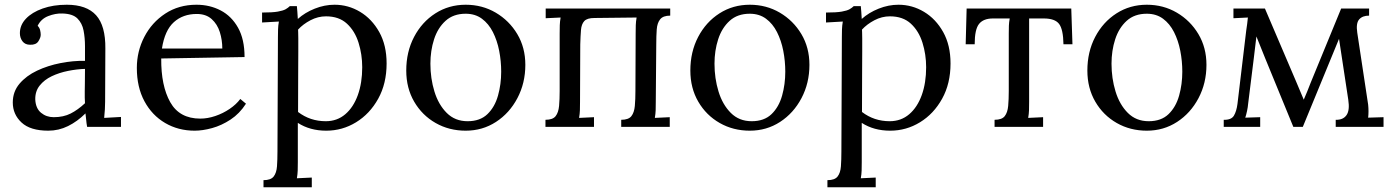

<svg xmlns="http://www.w3.org/2000/svg" viewBox="-20 -536 5895 811"><path d="M348 0Q345 -17 344 -30Q343 -43 341 -57Q307 -23 267.5 -3.5Q228 16 184 16Q108 16 71 -18.5Q34 -53 34 -103Q34 -149 62.5 -182.5Q91 -216 136.5 -237.5Q182 -259 235.5 -269.5Q289 -280 339 -279V-341Q339 -376 333 -407Q327 -438 307 -458Q287 -478 243 -479Q214 -480 183.5 -468Q153 -456 139 -427Q147 -419 149.5 -408.5Q152 -398 152 -389Q152 -377 142 -361.5Q132 -346 107 -347Q86 -347 75 -361.5Q64 -376 64 -396Q64 -430 89.5 -457Q115 -484 160 -500Q205 -516 262 -516Q346 -516 386 -471.5Q426 -427 425 -331Q425 -275 424.5 -218.5Q424 -162 424 -106Q424 -90 423 -74Q422 -58 420 -38Q438 -39 455.5 -40Q473 -41 491 -42V0ZM339 -245Q305 -244 267.5 -236.5Q230 -229 198.5 -214Q167 -199 147.5 -174.5Q128 -150 129 -115Q131 -78 153.5 -59.5Q176 -41 207 -41Q248 -41 278.5 -56.5Q309 -72 339 -100Q338 -111 338 -124Q338 -137 338 -151Q338 -156 338.5 -183Q339 -210 339 -245Z M802 16Q733 16 677.5 -16.5Q622 -49 590 -108.5Q558 -168 558 -249Q558 -319 589.5 -380Q621 -441 678 -478.5Q735 -516 810 -516Q866 -516 912 -492Q958 -468 985.5 -419Q1013 -370 1013 -295L661 -289Q660 -174 699 -104.5Q738 -35 826 -35Q857 -35 889.5 -46Q922 -57 950 -76Q978 -95 995 -118L1019 -98Q992 -56 954 -31Q916 -6 876 5Q836 16 802 16ZM664 -331H919Q919 -367 908.5 -400.5Q898 -434 874 -455.5Q850 -477 811 -477Q753 -477 714.5 -442.5Q676 -408 664 -331Z M1093 255V225Q1124 225 1136 209.5Q1148 194 1150 166.5Q1152 139 1152 103L1154 -380Q1154 -396 1154.5 -412Q1155 -428 1158 -445Q1140 -444 1122.5 -443Q1105 -442 1087 -441V-483Q1131 -483 1153.5 -487Q1176 -491 1186.5 -497Q1197 -503 1204 -510H1234Q1235 -500 1236 -486.5Q1237 -473 1238 -456Q1268 -483 1309.5 -499.5Q1351 -516 1393 -516Q1451 -516 1501 -486Q1551 -456 1582 -400.5Q1613 -345 1613 -268Q1613 -183 1577.5 -119Q1542 -55 1484 -19.5Q1426 16 1358 16Q1289 16 1238 -17V149Q1238 169 1237.5 184.5Q1237 200 1234 217Q1250 216 1265.5 215.5Q1281 215 1297 214V255ZM1356 -24Q1404 -24 1438.5 -53.5Q1473 -83 1491.5 -134.5Q1510 -186 1510 -252Q1510 -306 1494.5 -355.5Q1479 -405 1445.5 -436Q1412 -467 1357 -467Q1323 -467 1291.5 -450.5Q1260 -434 1239 -411Q1239 -407 1239.5 -399.5Q1240 -392 1240 -373.5Q1240 -355 1240 -318.5Q1240 -282 1239.5 -220Q1239 -158 1239 -63Q1290 -24 1356 -24Z M1947 16Q1877 16 1820 -16.5Q1763 -49 1729.5 -106.5Q1696 -164 1696 -238Q1696 -317 1729 -380Q1762 -443 1819 -479.5Q1876 -516 1947 -516Q2017 -516 2074 -482.5Q2131 -449 2165 -392Q2199 -335 2199 -262Q2199 -185 2165.5 -121.5Q2132 -58 2075 -21Q2018 16 1947 16ZM1955 -24Q2008 -24 2039 -54Q2070 -84 2083.5 -132Q2097 -180 2097 -233Q2097 -278 2088.5 -321.5Q2080 -365 2062 -400.5Q2044 -436 2015.5 -457Q1987 -478 1947 -478Q1895 -478 1862 -448Q1829 -418 1813.5 -370Q1798 -322 1798 -267Q1798 -205 1815 -149.5Q1832 -94 1867 -59Q1902 -24 1955 -24Z M2284 0V-30Q2315 -30 2327 -45.5Q2339 -61 2341.5 -88.5Q2344 -116 2344 -152V-394Q2344 -414 2344.5 -429.5Q2345 -445 2348 -462L2285 -459V-500H2811V-470Q2781 -470 2768.5 -454.5Q2756 -439 2754 -411.5Q2752 -384 2752 -348L2750 -106Q2750 -86 2749.5 -70.5Q2749 -55 2746 -38L2809 -41V0H2604V-30Q2635 -30 2647 -45.5Q2659 -61 2661.5 -88.5Q2664 -116 2664 -152L2665 -394Q2665 -414 2665.5 -429.5Q2666 -445 2669 -462L2491 -460Q2460 -460 2448 -447Q2436 -434 2434 -409Q2432 -384 2431 -348L2430 -106Q2430 -86 2429.5 -70.5Q2429 -55 2426 -38L2489 -41V0Z M3147 16Q3077 16 3020 -16.5Q2963 -49 2929.5 -106.5Q2896 -164 2896 -238Q2896 -317 2929 -380Q2962 -443 3019 -479.5Q3076 -516 3147 -516Q3217 -516 3274 -482.5Q3331 -449 3365 -392Q3399 -335 3399 -262Q3399 -185 3365.5 -121.5Q3332 -58 3275 -21Q3218 16 3147 16ZM3155 -24Q3208 -24 3239 -54Q3270 -84 3283.5 -132Q3297 -180 3297 -233Q3297 -278 3288.5 -321.5Q3280 -365 3262 -400.5Q3244 -436 3215.5 -457Q3187 -478 3147 -478Q3095 -478 3062 -448Q3029 -418 3013.5 -370Q2998 -322 2998 -267Q2998 -205 3015 -149.5Q3032 -94 3067 -59Q3102 -24 3155 -24Z M3475 255V225Q3506 225 3518 209.5Q3530 194 3532 166.5Q3534 139 3534 103L3536 -380Q3536 -396 3536.5 -412Q3537 -428 3540 -445Q3522 -444 3504.5 -443Q3487 -442 3469 -441V-483Q3513 -483 3535.5 -487Q3558 -491 3568.5 -497Q3579 -503 3586 -510H3616Q3617 -500 3618 -486.5Q3619 -473 3620 -456Q3650 -483 3691.5 -499.5Q3733 -516 3775 -516Q3833 -516 3883 -486Q3933 -456 3964 -400.5Q3995 -345 3995 -268Q3995 -183 3959.5 -119Q3924 -55 3866 -19.5Q3808 16 3740 16Q3671 16 3620 -17V149Q3620 169 3619.5 184.5Q3619 200 3616 217Q3632 216 3647.5 215.5Q3663 215 3679 214V255ZM3738 -24Q3786 -24 3820.5 -53.5Q3855 -83 3873.5 -134.5Q3892 -186 3892 -252Q3892 -306 3876.5 -355.5Q3861 -405 3827.5 -436Q3794 -467 3739 -467Q3705 -467 3673.5 -450.5Q3642 -434 3621 -411Q3621 -407 3621.5 -399.5Q3622 -392 3622 -373.5Q3622 -355 3622 -318.5Q3622 -282 3621.5 -220Q3621 -158 3621 -63Q3672 -24 3738 -24Z M4181 0V-30Q4212 -30 4224 -45.5Q4236 -61 4238.5 -88.5Q4241 -116 4241 -152V-394Q4241 -414 4241.5 -427.5Q4242 -441 4245 -458H4174Q4134 -458 4115.5 -435Q4097 -412 4097 -349H4059L4063 -500H4505L4510 -349H4472Q4471 -412 4453.5 -435Q4436 -458 4389 -458H4327V-106Q4327 -86 4326.5 -70.5Q4326 -55 4323 -38L4386 -41V0Z M4824 16Q4754 16 4697 -16.5Q4640 -49 4606.5 -106.5Q4573 -164 4573 -238Q4573 -317 4606 -380Q4639 -443 4696 -479.5Q4753 -516 4824 -516Q4894 -516 4951 -482.5Q5008 -449 5042 -392Q5076 -335 5076 -262Q5076 -185 5042.5 -121.5Q5009 -58 4952 -21Q4895 16 4824 16ZM4832 -24Q4885 -24 4916 -54Q4947 -84 4960.5 -132Q4974 -180 4974 -233Q4974 -278 4965.5 -321.5Q4957 -365 4939 -400.5Q4921 -436 4892.5 -457Q4864 -478 4824 -478Q4772 -478 4739 -448Q4706 -418 4690.5 -370Q4675 -322 4675 -267Q4675 -205 4692 -149.5Q4709 -94 4744 -59Q4779 -24 4832 -24Z M5149 0V-30Q5181 -29 5192 -47.5Q5203 -66 5207 -97L5244 -407Q5246 -421 5248 -435Q5250 -449 5251 -462L5190 -459V-500H5323L5455 -191Q5463 -172 5471 -153Q5479 -134 5487 -115Q5495 -133 5502 -150.5Q5509 -168 5516 -186L5645 -500H5763V-470Q5735 -470 5721 -454Q5707 -438 5713 -398L5759 -94Q5762 -65 5759 -39L5824 -41V0H5622V-30Q5653 -29 5667.5 -49.5Q5682 -70 5675 -115L5636 -372L5483 0H5443L5324 -290Q5315 -313 5305.5 -336Q5296 -359 5287 -382Q5284 -359 5281.5 -336Q5279 -313 5276 -290L5252 -97Q5251 -84 5247.5 -67.5Q5244 -51 5240 -39L5303 -41V0Z"/></svg>

Font: Lora
Style: Regular
Weight: 400
Designer: Olga Karpushina, Alexei Vanyashin (Cyrillic)
Foundry: Cyreal
Version: Version 3.005; ttfautohint (v1.8.4.7-5d5b)